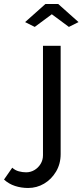

<svg xmlns="http://www.w3.org/2000/svg" viewBox="-143 -750 411 956"><path d="M-3 186Q-37 186 -68 176Q-99 166 -123 144L-82 85Q-68 98 -49.5 103Q-31 108 -13 108Q9 108 28 97Q47 86 59 66.5Q71 47 71 23V-522H159V17Q159 66 136 104.5Q113 143 76.5 164.5Q40 186 -3 186ZM-18 -640 83 -730H147L248 -640L200 -616L115 -679L30 -616Z"/></svg>

Font: Raleway Thin Medium
Style: Regular
Weight: 500
Version: Version 4.026